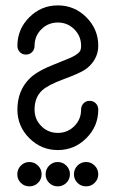

<svg xmlns="http://www.w3.org/2000/svg" viewBox="-20 -551 428 705"><path d="M119.6 120.4Q106.4 133.3 87.9 133.3Q69.3 133.3 56.4 120.4Q43.5 107.4 43.5 88.9Q43.5 70.3 56.4 57.1Q69.3 43.9 87.9 43.9Q106.4 43.9 119.6 57.1Q132.8 70.3 132.8 88.9Q132.8 107.4 119.6 120.4ZM327.6 120.4Q314.5 133.3 295.9 133.3Q277.3 133.3 264.4 120.4Q251.5 107.4 251.5 88.9Q251.5 70.3 264.4 57.1Q277.3 43.9 295.9 43.9Q314.5 43.9 327.6 57.1Q340.8 70.3 340.8 88.9Q340.8 107.4 327.6 120.4ZM223.6 120.4Q210.4 133.3 191.9 133.3Q173.3 133.3 160.4 120.4Q147.5 107.4 147.5 88.9Q147.5 70.3 160.4 57.1Q173.3 43.9 191.9 43.9Q210.4 43.9 223.6 57.1Q236.8 70.3 236.8 88.9Q236.8 107.4 223.6 120.4ZM340.8 -382.8Q340.8 -354.5 326.7 -331.3Q312.5 -308.1 290 -293.9Q270.5 -281.2 212.6 -259.8Q154.8 -238.3 133.8 -218.3Q106.9 -192.9 106.9 -148.4Q106.9 -112.8 131.8 -87.9Q156.7 -63 192.4 -63Q228 -63 252.9 -87.9Q277.8 -112.8 277.8 -148.4Q277.8 -162.1 286.6 -171.4Q295.4 -180.7 309.1 -180.7Q322.8 -180.7 331.8 -171.4Q340.8 -162.1 340.8 -148.4Q340.8 -87.4 297.1 -43.7Q253.4 0 192.4 0Q131.3 0 87.6 -43.7Q43.9 -87.4 43.9 -148.4Q43.9 -219.2 90.3 -264.2Q118.2 -291 181.2 -315.4Q243.2 -339.4 255.9 -347.7Q269 -356 273.4 -362.8Q277.8 -369.6 277.8 -382.8Q277.8 -418.5 252.9 -443.4Q228 -468.3 192.4 -468.3Q156.7 -468.3 131.8 -443.4Q106.9 -418.5 106.9 -382.8Q106.9 -369.1 97.9 -359.9Q88.9 -350.6 75.2 -350.6Q61.5 -350.6 52.7 -359.9Q43.9 -369.1 43.9 -382.8Q43.9 -443.8 87.6 -487.5Q131.3 -531.2 192.4 -531.2Q253.4 -531.2 297.1 -487.5Q340.8 -443.8 340.8 -382.8Z"/></svg>

Font: Fandogh
Style: Regular
Weight: 400
Designer: Amin Abedi
Version: Version 1.00